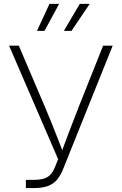

<svg xmlns="http://www.w3.org/2000/svg" viewBox="-20 -961 623 981"><path d="M112.3 0V-42H153.3Q198.7 -42 222.4 -56.2Q246.1 -70.3 261.2 -107.9L276.9 -147.9L26.4 -727.5H76.2L209.5 -415Q227.5 -372.6 243.4 -333.3Q259.3 -293.9 274.2 -255.4Q289.1 -216.8 304.2 -177.7H292Q313 -234.4 335 -292.7Q356.9 -351.1 382.3 -415L506.8 -727.5H555.7L302.7 -97.7Q289.6 -64.5 271.5 -43Q253.4 -21.5 225.1 -10.7Q196.8 0 152.3 0ZM207.5 -803.2H168.9L232.9 -941.4H282.2ZM345.2 -803.2H306.2L387.7 -941.4H438.5Z"/></svg>

Font: Inter 17pt ExtraLight
Style: Regular
Weight: 250
Version: Version 4.001;git-66647c0bb